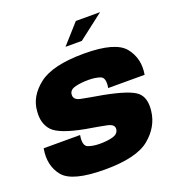

<svg xmlns="http://www.w3.org/2000/svg" viewBox="-154 -1003 1045 1132"><g transform="rotate(-20 368.5 -437.0)"><path d="M339.5 -756H442L601 -878.5H449ZM311.5 3.5Q510.5 3.5 592.5 -64.5Q674.5 -132.5 685 -228Q695 -308.5 652.5 -345.5Q610 -382.5 451.5 -413Q363.5 -428 317.8 -437.2Q272 -446.5 278 -483.5Q282.5 -509.5 318 -518Q353.5 -526.5 400 -526.5Q441.5 -526.5 472.8 -515.8Q504 -505 493 -441.5H721.5Q738.5 -539 681.8 -610.2Q625 -681.5 428 -681.5Q230.5 -681.5 144.2 -614.5Q58 -547.5 52.5 -455.5Q45.5 -379.5 87.5 -334.5Q129.5 -289.5 282.5 -260.5Q364.5 -247 412.2 -237.2Q460 -227.5 454.5 -195.5Q449.5 -167.5 415.5 -158.5Q381.5 -149.5 337 -149.5Q292 -149.5 261.8 -161.2Q231.5 -173 242.5 -238H14Q-4.5 -134 51.5 -65.2Q107.5 3.5 311.5 3.5Z"/></g></svg>

Font: Anybody Thin Black
Style: Italic
Weight: 900
Italic angle: -10°
Version: Version 1.113;gftools[0.9.25]